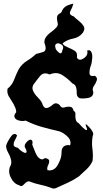

<svg xmlns="http://www.w3.org/2000/svg" viewBox="-20 -1038 583 1086"><path d="M267.6 23.9Q237.3 12.7 205.6 6.3Q173.8 -0.5 143.6 -12.7Q130.4 -12.2 115.7 4.9Q106.9 14.6 99.6 14.6Q94.2 14.6 88.9 9.8Q59.1 2 42.5 -30.8Q31.7 -51.3 31.7 -70.3Q31.7 -82 35.6 -93.3Q43 -104.5 43.9 -115.2Q43.9 -115.2 43.9 -120.6Q43.9 -128.4 42 -136.2Q37.1 -156.2 25.9 -175.3Q14.6 -194.8 14.6 -213.4Q18.6 -231 39.1 -261.7Q51.3 -280.3 62.5 -280.3Q69.8 -280.3 76.7 -272.5Q72.8 -259.3 64 -244.6Q57.1 -231.9 57.1 -222.2Q57.1 -222.2 57.1 -218.8Q57.6 -212.9 63.5 -208.5Q68.8 -204.1 81.1 -202.1Q87.4 -193.4 103.5 -182.1Q116.2 -173.3 123.5 -173.3Q125.5 -173.3 127 -173.8Q129.9 -175.3 130.4 -180.2Q130.4 -185.5 126 -195.8Q119.6 -203.6 119.6 -211.9Q119.6 -222.2 129.9 -233.4Q142.6 -248 151.9 -248Q155.3 -248 158.2 -246.1Q162.1 -243.7 163.6 -237.3Q164.1 -235.4 164.1 -232.4Q164.1 -227.1 162.6 -219.2Q168 -204.1 180.2 -175.3Q191.9 -146.5 209 -138.7Q212.9 -136.7 217.8 -136.7Q219.2 -136.7 220.7 -136.7Q227.1 -137.7 233.9 -144Q247.1 -142.1 252.4 -137.7Q257.8 -133.8 258.3 -127.9Q258.3 -127.9 258.3 -125.5Q258.3 -115.7 252 -103Q247.1 -94.2 247.1 -85.4Q247.1 -80.1 249 -75.2Q254.9 -74.2 260.3 -74.2Q289.1 -74.2 306.6 -105Q327.6 -141.6 328.1 -172.4Q328.1 -174.8 328.1 -177.2Q328.1 -198.7 340.3 -209Q350.1 -217.3 364.7 -217.3Q370.1 -217.3 376.5 -216.3Q378.9 -223.6 378.9 -230.5Q378.9 -249 361.8 -265.6Q338.4 -287.6 314.9 -295.4Q266.1 -306.2 217.8 -319.8Q169.4 -333.5 124.5 -356Q116.7 -353.5 107.9 -353.5Q98.6 -353.5 88.4 -356Q67.4 -361.3 62.5 -374.5Q61 -377.9 61 -381.3Q61 -384.3 62 -387.7Q64 -394.5 71.8 -403.3Q71.8 -416 66.9 -427.7Q62 -439.9 55.7 -451.2Q43 -471.7 30.3 -492.2Q21.5 -506.8 21.5 -523.9Q21.5 -529.8 22.5 -536.1Q48.8 -557.1 60.1 -587.9Q71.8 -619.1 85.9 -646.5Q103.5 -675.8 131.8 -693.4Q160.2 -710.4 184.1 -732.9Q205.1 -737.8 224.1 -744.1Q238.3 -748.5 238.3 -766.1Q238.3 -772.5 236.3 -781.2Q231 -792 231 -800.8Q231 -802.2 231 -803.7Q231.9 -814.5 237.3 -823.7Q247.1 -840.8 267.1 -855Q286.6 -869.1 299.3 -883.3Q307.1 -891.6 307.1 -901.9Q307.1 -905.8 305.7 -910.2Q302.2 -923.8 302.2 -936.5Q302.2 -938 302.2 -939.5Q303.2 -946.8 307.1 -953.1Q311.5 -959.5 322.3 -963.9Q326.7 -967.3 328.6 -971.2Q330.6 -975.6 332.5 -980.5Q336.4 -989.3 347.7 -999Q358.9 -1008.8 395 -1017.6Q390.1 -996.6 378.4 -976.1Q375 -970.2 375 -965.3Q375 -952.1 397.9 -944.8Q403.3 -938 411.6 -931.6Q419.4 -924.8 427.7 -918.5Q443.4 -905.8 452.6 -891.1Q457 -884.8 457 -877Q457 -866.7 449.7 -854.5Q429.2 -826.7 394 -819.8Q358.9 -813.5 333.5 -792.5Q338.4 -783.7 347.2 -778.3Q356.4 -773.4 366.2 -769Q385.7 -761.2 402.3 -751Q416 -742.2 416 -722.2Q416 -717.3 415 -712.4Q421.9 -700.2 432.6 -700.2Q441.9 -700.2 454.1 -708.5Q474.6 -722.7 474.6 -740.2Q474.6 -746.1 472.7 -752Q478 -753.9 482.4 -753.9Q482.4 -753.9 484.9 -753.9Q489.7 -752.9 493.2 -748.5Q502 -738.8 502 -717.3Q502 -713.4 501.5 -708.5Q499.5 -680.2 493.7 -666.5Q486.3 -647.5 486.3 -627Q486.3 -627 486.3 -624.5Q486.3 -607.9 504.4 -607.9Q509.8 -607.9 517.1 -609.4Q526.4 -602.1 527.8 -595.2Q528.3 -592.8 528.3 -590.3Q528.3 -585.4 526.4 -580.6Q521.5 -566.4 510.7 -551.3Q504.4 -542 504.4 -532.7Q504.4 -525.9 507.8 -518.1Q507.8 -517.6 507.8 -517.1Q507.8 -489.3 478.5 -483.9Q461.9 -481 448.7 -481Q438 -481 429.2 -482.9Q414.1 -492.2 414.1 -507.8Q414.1 -509.8 414.1 -513.2Q414.1 -526.9 411.6 -540Q409.7 -547.9 405.3 -555.2Q400.4 -562 389.2 -566.4Q363.8 -593.8 331.5 -613.8Q314.5 -624.5 295.4 -624.5Q278.8 -624.5 260.7 -616.7Q247.6 -623 236.3 -623Q218.8 -623 206.1 -607.4Q185.1 -581.5 168.9 -559.1Q163.6 -549.3 163.6 -540.5Q163.6 -539.1 163.6 -537.6Q164.6 -527.3 170.4 -517.6Q180.7 -499 199.2 -481Q217.3 -462.9 222.2 -442.9Q228 -431.6 234.4 -428.7Q238.3 -426.8 242.2 -426.8Q244.6 -426.8 246.6 -427.2Q261.7 -431.2 279.3 -446.8Q287.1 -453.6 295.9 -453.6Q306.2 -453.6 317.4 -443.8Q325.2 -429.2 337.4 -429.2Q341.3 -429.2 345.7 -430.7Q357.9 -434.6 368.2 -434.6Q373.5 -434.6 378.4 -433.6Q384.3 -432.6 389.2 -427.7Q394 -422.4 396.5 -411.1Q406.7 -405.8 406.7 -393.6Q406.7 -393.6 406.7 -391.1Q406.2 -387.2 406.2 -383.3Q406.2 -373.5 408.2 -363.8Q409.7 -356.4 413.6 -350.1Q417.5 -344.2 426.3 -340.3Q432.1 -332.5 447.8 -316.9Q462.9 -302.2 469.2 -302.2Q469.2 -302.2 469.7 -302.2Q472.2 -302.7 472.2 -306.2Q472.2 -306.2 472.2 -307.6Q471.7 -312.5 466.8 -323.7Q464.4 -330.1 464.4 -332.5Q464.4 -335 465.8 -335Q470.2 -335 486.3 -316.9Q507.3 -293.9 507.3 -279.3Q507.3 -273.9 504.4 -270Q500.5 -249 500.5 -228.5Q500.5 -213.9 502.4 -198.7Q505.4 -178.7 505.4 -158.7Q505.4 -143.1 503.4 -127.4Q491.2 -100.6 469.2 -80.1Q447.3 -59.1 425.8 -40Q395.5 -19 362.3 -3.9Q328.6 11.2 295.4 26.4Q290 28.3 284.7 28.3Q283.7 28.3 281.2 28.3Q273.9 27.3 267.6 23.9ZM332.5 -752.9Q337.4 -762.2 337.4 -769.5Q337.4 -780.8 325.7 -787.1Q315.4 -793 307.6 -793Q300.8 -793 296.4 -788.6Q293 -785.6 292 -779.8Q292 -778.3 292 -776.9Q292 -772 293.9 -765.6Q297.4 -753.4 313 -740.7Q318.4 -736.3 322.3 -736.3Q330.1 -736.3 332.5 -752.9Z"/></svg>

Font: Brazier Flame
Style: Regular
Weight: 400
Designer: Walter E Stewart
Version: 0.1